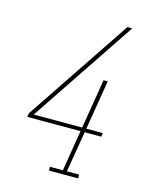

<svg xmlns="http://www.w3.org/2000/svg" viewBox="-111 -812 722 888"><g transform="rotate(15 250.0 -367.5)"><path d="M209 0V-18H271L303 -214H48L51 -232L388 -735H411L74 -232H306L345 -469H365L326 -232H405L402 -214H323L290 -18H349V0Z"/></g></svg>

Font: Iosevka Curly Slab ThObl
Style: Regular
Weight: 100
Italic angle: -9°
Monospace: yes
Designer: Belleve Invis
Foundry: Belleve Invis
Version: Version 11.0.0; ttfautohint (v1.8.3)